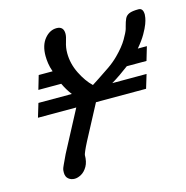

<svg xmlns="http://www.w3.org/2000/svg" viewBox="-108 -788 909 938"><g transform="rotate(-15 347.0 -319.0)"><path d="M155.8 48.3Q137.7 48.3 124.8 37.6Q111.8 26.9 111.8 5.9Q111.8 -5.4 113.3 -11.5Q114.7 -17.6 121.3 -31.7Q127.9 -45.9 144 -80.1L252.9 -286.1H59.1L80.1 -355.5H249Q238.3 -369.6 229 -385Q219.7 -400.4 211.9 -417H96.2L116.7 -486.8H187Q178.7 -510.3 175.8 -530.5Q172.9 -550.8 172.9 -567.9Q172.9 -622.1 199 -653.8Q225.1 -685.5 259.8 -685.5Q295.4 -685.5 295.4 -647.9Q295.4 -633.8 287.1 -607.9Q278.8 -582 278.8 -553.7Q278.8 -500.5 303.7 -450.4Q328.6 -400.4 359.9 -371.1L396 -394.5Q424.8 -413.1 453.6 -433.1Q482.4 -453.1 504.9 -475.6Q543 -513.7 561.8 -545.9Q580.6 -578.1 585.4 -593.8L588.9 -606.9Q594.7 -629.4 601.3 -643.6Q607.9 -657.7 623.3 -664.3Q638.7 -670.9 670.4 -670.9Q693.8 -670.9 693.8 -637.7Q693.8 -633.8 691.9 -621.6Q689.9 -609.4 683.6 -592.3Q676.3 -572.8 660.9 -545.9Q645.5 -519 617.7 -486.3H663.6L643.1 -417H543.5Q521.5 -400.4 499.3 -385Q477.1 -369.6 453.6 -355.5H627L606 -286.1H352.5L260.7 -112.8Q246.6 -85.4 240.7 -71.3Q234.4 -56.6 233.4 -51.3Q233.4 -16.6 220.7 5.6Q208 27.8 189.9 38.1Q171.9 48.3 155.8 48.3Z"/></g></svg>

Font: Damion
Style: Regular
Weight: 400
Designer: Vernon Adams
Foundry: Vernon Adams
Version: Version 1.100; ttfautohint (v1.8.4.7-5d5b)